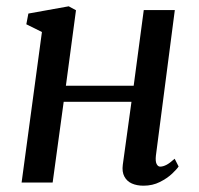

<svg xmlns="http://www.w3.org/2000/svg" viewBox="-20 -579 630 609"><path d="M474.5 -85.5Q472.5 -67 476.8 -58.8Q481 -50.5 488 -50.5Q497 -50.5 507.8 -56Q518.5 -61.5 534 -75.5L546.5 -51Q541.5 -43 526 -28.2Q510.5 -13.5 487.2 -1.8Q464 10 435 10Q414 10 398.2 3Q382.5 -4 374.5 -19Q366.5 -34 369.5 -56.5L397 -256H182L147 0H48.5L113 -477.5L63.5 -502L70 -536L198 -559L221 -546.5L189 -307H404L436 -547H534.5Z"/></svg>

Font: Merriweather 36pt
Style: Italic
Weight: 400
Italic angle: -7.8°
Version: Version 2.101